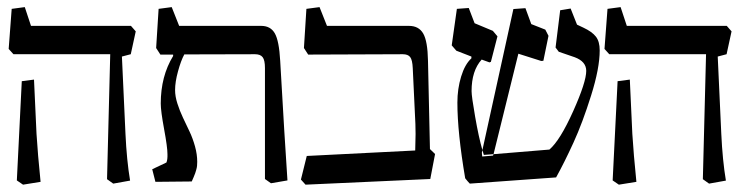

<svg xmlns="http://www.w3.org/2000/svg" viewBox="-20 -501 2061 529"><path d="M340.8 -429.7 354 -414.6 340.3 -351.6 315.9 -345.2 325.7 -132.3Q329.1 -59.1 338.4 -3.4L292 4.9L274.9 -7.3L283.7 -351.6H17.1L3.9 -366.2L12.2 -476.6L48.3 -481.4L65.4 -429.7ZM26.4 -3.9 40 -277.3 73.7 -281.7 80.6 -132.3Q84 -76.7 91.8 0L43.5 7.8Z M710 -7.8V-313.5Q710 -335.4 703.6 -343.5Q697.3 -351.6 682.6 -351.6L487.8 -351.1Q478.5 -334 470.5 -304.7Q462.4 -275.4 462.4 -252.9Q462.4 -235.4 468.8 -215.6Q475.1 -195.8 484.1 -176.8Q493.2 -157.7 502.2 -138.7Q511.2 -119.6 517.3 -97.7Q523.4 -75.7 523.4 -55.2Q523.4 -49.3 522.9 -44.2Q522.5 -39.1 520.5 -32.5Q518.6 -25.9 517.8 -23.7Q517.1 -21.5 513.2 -12.2Q509.3 -2.9 508.3 -1L408.2 0L399.4 -34.7L438.5 -53.2Q441.9 -61 441.4 -76.2Q441.4 -95.2 432.1 -145.5Q422.9 -195.3 422.9 -215.8Q422.9 -291 457 -346.7V-350.6H421.9L410.2 -368.7L417 -476.6L453.1 -481.4L473.6 -429.7H699.7Q725.6 -429.7 737.3 -408.9Q749 -388.2 752 -333.5L763.2 -141.6Q767.6 -68.4 772 -3.9L726.6 3.9Z M829.1 -350.6 817.4 -368.7 824.2 -476.6 860.4 -481.4 880.9 -429.7H1106.9Q1133.8 -429.7 1146 -408.7Q1158.2 -387.7 1159.2 -333.5L1164.6 -90.3L1178.7 -76.7L1165.5 -7.8L821.8 7.8L809.1 -6.3L825.2 -71.3L1124 -86.4Q1125 -114.7 1125 -131.8Q1125 -151.9 1124.5 -159.7L1117.2 -313.5Q1116.2 -335.9 1110.1 -343.8Q1104 -351.6 1089.8 -351.6Z M1307.6 -80.1Q1308.1 -78.1 1308.1 -75Q1308.1 -71.8 1308.6 -69.8L1338.4 -72.3L1339.8 -76.2L1493.7 -88.9Q1522.9 -113.8 1559.1 -194.3Q1595.2 -274.9 1595.2 -305.7Q1595.2 -331.5 1563.5 -343.3L1519.5 -358.4L1510.7 -370.1L1523.4 -472.7L1552.2 -477.5L1569.8 -433.1L1587.4 -424.8Q1611.3 -413.6 1621.8 -400.1Q1632.3 -386.7 1632.3 -362.3Q1632.3 -313 1608.6 -237.8Q1585 -162.6 1560.1 -108.2Q1535.2 -53.7 1512.2 -12.2L1274.4 4.9Q1268.6 -1 1261.7 -9.8Q1240.2 -136.2 1240.2 -218.3Q1240.2 -256.3 1250.5 -290Q1260.7 -323.7 1278.8 -340.3V-345.2L1237.3 -361.3L1224.6 -376L1238.8 -476.6L1271.5 -479L1287.6 -437L1337.9 -416L1350.6 -400.9L1332.5 -330.6L1328.6 -329.1L1307.1 -336.9Q1279.3 -306.2 1279.3 -250Q1279.3 -235.4 1289.1 -179.4Q1298.8 -123.5 1309.1 -87.4ZM1309.1 -87.4Q1310.1 -84.5 1311.5 -79.6Q1313 -74.7 1313 -74.2L1339.8 -76.2L1408.2 -353L1471.2 -333L1477.1 -333.5L1491.2 -402.3L1482.4 -419.4L1443.8 -434.6L1427.7 -478.5L1394.5 -476.1Z M1982.4 -429.7 1995.6 -414.6 1981.9 -351.6 1957.5 -345.2 1967.3 -132.3Q1970.7 -59.1 1980 -3.4L1933.6 4.9L1916.5 -7.3L1925.3 -351.6H1658.7L1645.5 -366.2L1653.8 -476.6L1689.9 -481.4L1707 -429.7ZM1668 -3.9 1681.6 -277.3 1715.3 -281.7 1722.2 -132.3Q1725.6 -76.7 1733.4 0L1685.1 7.8Z"/></svg>

Font: Neuton
Style: Regular
Weight: 400
Designer: Brian M Zick
Version: Version 1.3